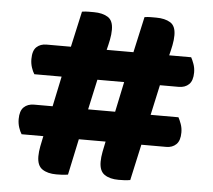

<svg xmlns="http://www.w3.org/2000/svg" viewBox="-47 -667 800 722"><g transform="rotate(5 352.5 -306.0)"><path d="M550 -364 525 -250H630Q635 -241 640.5 -226Q646 -211 646 -194Q646 -163 631.5 -149Q617 -135 594 -135H500L470 1Q458 3 447.5 3.5Q437 4 426 4Q393 4 373 -9.5Q353 -23 353 -58Q353 -75 357 -96Q361 -117 365 -135H264L235 1Q223 3 212 3.5Q201 4 191 4Q158 4 138 -9.5Q118 -23 118 -58Q118 -75 122 -96Q126 -117 130 -135H48Q42 -144 37 -159Q32 -174 32 -191Q32 -222 46.5 -236Q61 -250 85 -250H155L179 -364H76Q70 -373 65 -388Q60 -403 60 -420Q60 -452 74.5 -465.5Q89 -479 112 -479H204L234 -614Q247 -616 258.5 -616Q270 -616 279 -616Q311 -616 331.5 -603.5Q352 -591 352 -556Q352 -538 348 -518Q344 -498 339 -479H440L470 -614Q482 -616 493.5 -616Q505 -616 514 -616Q547 -616 567.5 -603.5Q588 -591 588 -556Q588 -538 584 -518Q580 -498 575 -479H658Q663 -470 668.5 -455Q674 -440 674 -423Q674 -392 659.5 -378Q645 -364 621 -364ZM289 -250H391L415 -364H314Z"/></g></svg>

Font: Baloo Da 2
Style: Bold
Weight: 700
Designer: Noopur Datye, Sulekha Rajkumar and Ek Type
Foundry: Ek Type
Version: Version 1.640;hotconv 1.0.111;makeotfexe 2.5.65597; ttfautoh